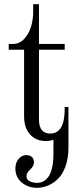

<svg xmlns="http://www.w3.org/2000/svg" viewBox="-20 -668 384 926"><path d="M310.1 -151.9V43Q310.1 93.8 296.4 132.8Q282.7 171.9 260 194.1Q237.3 216.3 211.2 227.1Q185.1 237.8 157.2 237.8Q115.7 237.8 85 212.4Q54.2 187 54.2 144Q54.2 117.2 69.6 98.6Q85 80.1 106.9 80.1Q124 80.1 134 89.6Q144 99.1 144 113.8Q144 133.8 123 151.9Q107.9 166 107.9 182.1Q107.9 199.2 123.8 206.5Q139.6 213.9 159.2 213.9Q174.3 213.9 187.3 207.5Q200.2 201.2 212.2 186.3Q224.1 171.4 231 141.8Q237.8 112.3 237.8 70.8V5.9Q219.7 12.2 201.2 12.2Q154.3 12.2 125.2 -19.3Q96.2 -50.8 96.2 -106.9V-428.2H22V-456.1H43.9Q74.2 -456.1 96.9 -480.7Q119.6 -505.4 129.9 -540Q140.1 -574.7 140.1 -611.8V-647.9H168V-456.1H292V-428.2H168V-91.8Q168 -23.9 222.2 -23.9Q292 -23.9 292 -142.1V-151.9Z"/></svg>

Font: Flanker Steampunk
Style: Regular
Weight: 400
Designer: Alexey Kryukov, Leonardo Di Lena
Foundry: Alexey Kryukov, Leonardo Di Lena
Version: 1.210